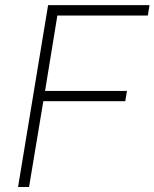

<svg xmlns="http://www.w3.org/2000/svg" viewBox="-20 -748 618 768"><path d="M52.2 0 172.4 -727.5H578.1L571.3 -686H209.5L160.2 -384.3H487.8L481 -343.3H153.3L96.2 0Z"/></svg>

Font: Inter Tight ExtraLight
Style: Italic
Weight: 250
Italic angle: -9.39999°
Designer: Rasmus Andersson
Foundry: rsms
Version: Version 3.004